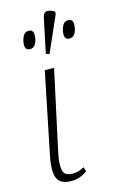

<svg xmlns="http://www.w3.org/2000/svg" viewBox="-125 -859 567 920"><g transform="rotate(-15 158.5 -398.5)"><path d="M113 10Q54 10 40.5 -27Q27 -64 43 -139L124 -536H170L84 -138Q73 -87 78 -55Q83 -23 125 -23Q140 -23 153.5 -26.5Q167 -30 183 -39L190 -17Q153 10 113 10ZM166 -605 149 -610 185 -782Q191 -807 208.5 -807Q226 -807 245 -794L244 -782ZM279 -652Q255 -652 255 -678Q255 -699 264.5 -719Q274 -739 293 -739Q317 -739 317 -713Q317 -689 307.5 -670.5Q298 -652 279 -652ZM83 -652Q59 -652 59 -678Q59 -699 68.5 -719Q78 -739 97 -739Q121 -739 121 -713Q121 -689 111.5 -670.5Q102 -652 83 -652Z"/></g></svg>

Font: Noto Serif ExtraLight
Style: Italic
Weight: 200
Italic angle: -12°
Designer: Monotype Design Team
Foundry: Monotype Imaging Inc.
Version: Version 2.014; ttfautohint (v1.8.4.7-5d5b)